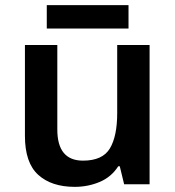

<svg xmlns="http://www.w3.org/2000/svg" viewBox="-20 -717 682 747"><path d="M562 -542V0H463L446 -70H440Q413 -28 367.5 -9Q322 10 271 10Q180 10 128.5 -37Q77 -84 77 -188V-542H203V-213Q203 -92 303 -92Q379 -92 407.5 -139.5Q436 -187 436 -277V-542ZM480 -697V-606H162V-697Z"/></svg>

Font: Noto Sans Gujarati UI SemiBold
Style: Regular
Weight: 600
Designer: Jelle Bosma - Monotype Design Team, Universal Thirst
Foundry: Monotype Imaging Inc.
Version: Version 2.106; ttfautohint (v1.8.4.7-5d5b)